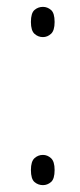

<svg xmlns="http://www.w3.org/2000/svg" viewBox="-20 -534 233 559"><path d="M105 -426Q91 -426 80.5 -435.5Q70 -445 70 -470Q70 -496 80.5 -505Q91 -514 105 -514Q118 -514 128.5 -505Q139 -496 139 -470Q139 -445 128.5 -435.5Q118 -426 105 -426ZM105 5Q91 5 80.5 -4Q70 -13 70 -39Q70 -64 80.5 -73.5Q91 -83 105 -83Q118 -83 128.5 -73.5Q139 -64 139 -39Q139 -13 128.5 -4Q118 5 105 5Z"/></svg>

Font: Noto Serif Bengali Condensed ExtraLight
Style: Regular
Weight: 200
Width: 3
Designer: Juan Bruce, Universal Thirst, Indian Type Foundry and the Monotype Design Team.
Foundry: Monotype Imaging Inc.
Version: Version 2.003; ttfautohint (v1.8.4.7-5d5b)